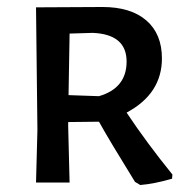

<svg xmlns="http://www.w3.org/2000/svg" viewBox="-20 -522 548 549"><path d="M342 -200Q400 -113 473 -23L472 -11Q420 4 381 7L366 -2Q293 -120 263 -174L175 -173V-159L179 0H83L87 -150L83 -501L273 -502Q354 -502 398.5 -463.5Q443 -425 443 -355Q443 -254 342 -200ZM179 -426 176 -250 263 -247Q342 -270 342 -346Q342 -424 245 -428Z"/></svg>

Font: Alegreya Sans SC Medium
Style: Regular
Weight: 500
Designer: Juan Pablo del Peral
Foundry: Huerta Tipografica
Version: Version 2.001;PS 002.001;hotconv 1.0.88;makeotf.lib2.5.64775